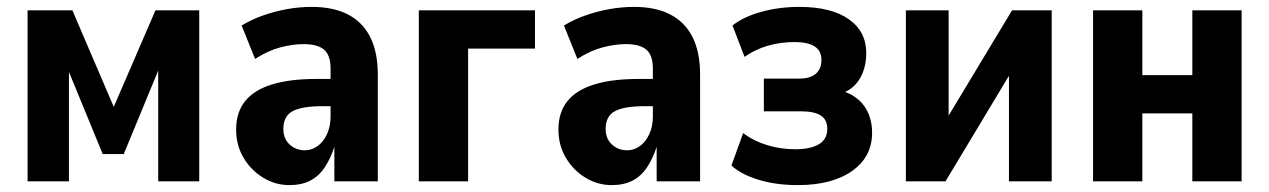

<svg xmlns="http://www.w3.org/2000/svg" viewBox="-20 -526 3682 557"><path d="M60 0V-496H190L310 -216L431 -496H558V0H439V-348H450L339 -79H278L167 -349H180V0Z M819 11Q779 11 743.5 -10.5Q708 -32 686.5 -68.5Q665 -105 665 -150Q665 -200 691 -232.5Q717 -265 769 -281Q821 -297 898 -297H954V-218H919Q887 -218 865 -214.5Q843 -211 829 -203.5Q815 -196 808.5 -183Q802 -170 802 -152Q802 -124 820 -107Q838 -90 865 -90Q884 -90 901 -102Q918 -114 928.5 -136.5Q939 -159 939 -188V-327Q939 -366 920 -382Q901 -398 861 -398Q829 -398 793 -388.5Q757 -379 720 -355L681 -452Q711 -470 744 -481.5Q777 -493 812.5 -499.5Q848 -506 885 -506Q946 -506 988.5 -484.5Q1031 -463 1053.5 -419.5Q1076 -376 1076 -309V0H950V-100Q939 -66 922 -40.5Q905 -15 880 -2Q855 11 819 11Z M1195 0V-496H1532V-385H1338V0Z M1754 11Q1714 11 1678.5 -10.5Q1643 -32 1621.5 -68.5Q1600 -105 1600 -150Q1600 -200 1626 -232.5Q1652 -265 1704 -281Q1756 -297 1833 -297H1889V-218H1854Q1822 -218 1800 -214.5Q1778 -211 1764 -203.5Q1750 -196 1743.5 -183Q1737 -170 1737 -152Q1737 -124 1755 -107Q1773 -90 1800 -90Q1819 -90 1836 -102Q1853 -114 1863.5 -136.5Q1874 -159 1874 -188V-327Q1874 -366 1855 -382Q1836 -398 1796 -398Q1764 -398 1728 -388.5Q1692 -379 1655 -355L1616 -452Q1646 -470 1679 -481.5Q1712 -493 1747.5 -499.5Q1783 -506 1820 -506Q1881 -506 1923.5 -484.5Q1966 -463 1988.5 -419.5Q2011 -376 2011 -309V0H1885V-100Q1874 -66 1857 -40.5Q1840 -15 1815 -2Q1790 11 1754 11Z M2294 11Q2230 11 2179 -5Q2128 -21 2102 -46L2136 -140Q2166 -117 2205.5 -105Q2245 -93 2287 -93Q2331 -93 2355.5 -107.5Q2380 -122 2380 -152Q2380 -179 2361 -191Q2342 -203 2305 -203H2196V-298H2299Q2330 -298 2346.5 -312Q2363 -326 2363 -352Q2363 -379 2343 -391.5Q2323 -404 2285 -404Q2245 -404 2208 -393.5Q2171 -383 2140 -361L2105 -452Q2136 -477 2188 -491.5Q2240 -506 2299 -506Q2391 -506 2442 -470.5Q2493 -435 2493 -372Q2493 -332 2476.5 -301.5Q2460 -271 2427 -257V-261Q2454 -252 2472.5 -235Q2491 -218 2500.5 -194Q2510 -170 2510 -141Q2510 -71 2452 -30Q2394 11 2294 11Z M2608 0V-496H2732V-131H2696L2916 -496H3031V0H2907V-366H2943L2723 0Z M3151 0V-496H3294V-308H3439V-496H3582V0H3439V-197H3294V0Z"/></svg>

Font: Nunito Sans 10pt Condensed ExtraBold
Style: Regular
Weight: 800
Width: 3
Designer: Vernon Adams
Foundry: Vernon Adams
Version: Version 3.101;gftools[0.9.27]